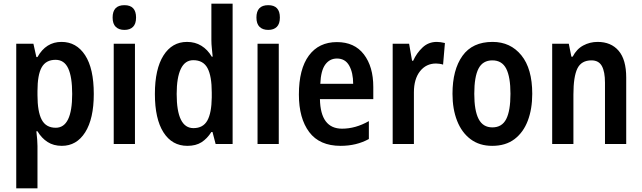

<svg xmlns="http://www.w3.org/2000/svg" viewBox="-20 -873 3477 1040"><path d="M313 -646Q394 -646 441 -574Q488 -502 488 -364Q488 -230 441.5 -156.5Q395 -83 315 -83Q270 -83 237.5 -104Q205 -125 183 -162H177Q180 -137 181.5 -116.5Q183 -96 183 -82V147H68V-636H161L177 -564H183Q229 -646 313 -646ZM281 -549Q229 -549 206 -508.5Q183 -468 183 -380V-358Q183 -268 206 -224.5Q229 -181 282 -181Q371 -181 371 -364Q371 -456 349.5 -502.5Q328 -549 281 -549Z M654 -845Q717 -845 717 -778Q717 -744 700.5 -727.5Q684 -711 654 -711Q624 -711 607 -727.5Q590 -744 590 -778Q590 -845 654 -845ZM711 -636V-93H596V-636Z M995 -83Q912 -83 865.5 -156Q819 -229 819 -364Q819 -499 865.5 -572.5Q912 -646 993 -646Q1037 -646 1071 -625Q1105 -604 1127 -566H1132Q1130 -589 1127.5 -611.5Q1125 -634 1125 -655V-853H1240V-93H1148L1131 -158H1125Q1102 -122 1071.5 -102.5Q1041 -83 995 -83ZM1028 -179Q1080 -179 1103 -220Q1126 -261 1127 -345V-372Q1127 -461 1104 -504Q1081 -547 1027 -547Q982 -547 959.5 -500Q937 -453 937 -364Q937 -179 1028 -179Z M1433 -845Q1496 -845 1496 -778Q1496 -744 1479.5 -727.5Q1463 -711 1433 -711Q1403 -711 1386 -727.5Q1369 -744 1369 -778Q1369 -845 1433 -845ZM1490 -636V-93H1375V-636Z M1805 -645Q1900 -645 1951 -578.5Q2002 -512 2002 -402V-336H1713Q1716 -176 1833 -176Q1906 -176 1978 -217V-120Q1911 -83 1825 -83Q1711 -83 1655 -157.5Q1599 -232 1599 -361Q1599 -499 1653 -572Q1707 -645 1805 -645ZM1805 -556Q1766 -556 1742 -523.5Q1718 -491 1715 -419H1893Q1893 -479 1871.5 -517.5Q1850 -556 1805 -556Z M2346 -646Q2355 -646 2366.5 -644.5Q2378 -643 2390 -640L2380 -523Q2372 -526 2360.5 -527.5Q2349 -529 2342 -529Q2288 -529 2255 -487Q2222 -445 2222 -373V-93H2107V-636H2196L2212 -544H2218Q2237 -586 2269 -616Q2301 -646 2346 -646Z M2863 -365Q2863 -283 2839 -219.5Q2815 -156 2767 -119.5Q2719 -83 2646 -83Q2577 -83 2529 -119Q2481 -155 2456 -218.5Q2431 -282 2431 -365Q2431 -495 2485 -570.5Q2539 -646 2648 -646Q2745 -646 2804 -573.5Q2863 -501 2863 -365ZM2549 -365Q2549 -274 2572.5 -228.5Q2596 -183 2647 -183Q2699 -183 2722 -228Q2745 -273 2745 -365Q2745 -456 2722 -501Q2699 -546 2647 -546Q2595 -546 2572 -501.5Q2549 -457 2549 -365Z M3217 -646Q3290 -646 3331 -598Q3372 -550 3372 -453V-93H3257V-425Q3257 -485 3240 -515.5Q3223 -546 3184 -546Q3129 -546 3107.5 -502Q3086 -458 3086 -361V-93H2971V-636H3061L3075 -566H3082Q3103 -607 3139 -626.5Q3175 -646 3217 -646Z"/></svg>

Font: Noto Sans Kannada UI Condensed SemiBold
Style: Regular
Weight: 600
Width: 3
Designer: Jelle Bosma - Monotype Design Team
Foundry: Monotype Imaging Inc.
Version: Version 2.005; ttfautohint (v1.8.4.7-5d5b)